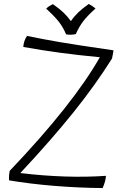

<svg xmlns="http://www.w3.org/2000/svg" viewBox="-20 -919 625 973"><path d="M517 -28Q516 -14 512 1Q508 16 500 34Q379 33 256 23Q133 13 26 -5Q25 -19 26 -31Q27 -43 29 -53Q191 -223 305 -367Q419 -511 486 -629Q379 -639 286 -651.5Q193 -664 98 -681Q99 -696 103.5 -710Q108 -724 117 -737Q199 -720 283.5 -705.5Q368 -691 555 -664Q555 -663 554.5 -659.5Q554 -656 552 -644Q549 -631 548.5 -627.5Q548 -624 548 -623Q464 -489 352 -349.5Q240 -210 83 -42Q200 -28 310 -24.5Q420 -21 517 -28ZM214 -875Q223 -884 230.5 -888.5Q238 -893 248 -898Q281 -875 301.5 -855.5Q322 -836 339 -812Q355 -835 376 -855.5Q397 -876 430 -899Q441 -893 449 -887.5Q457 -882 464 -876Q422 -838 401.5 -811Q381 -784 364 -746Q359 -745 351.5 -744Q344 -743 338 -743Q334 -743 327 -743.5Q320 -744 315 -745Q300 -780 279.5 -807Q259 -834 214 -875Z"/></svg>

Font: Atma Light
Style: Regular
Weight: 300
Designer: Gregori Vincens, Jeremie Hornus, Riccardo Olocco, Yoann Minet.
Foundry: black foundry
Version: Version 1.102;PS 1.100;hotconv 1.0.86;makeotf.lib2.5.63406